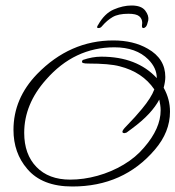

<svg xmlns="http://www.w3.org/2000/svg" viewBox="-20 -623 638 698"><path d="M458 -603Q494 -603 508 -584.5Q522 -566 519 -549Q515 -531 510.5 -526Q506 -521 501 -521Q496 -521 496 -529Q496 -532 496.5 -534.5Q497 -537 497 -540Q497 -555 486 -564Q475 -573 447 -573Q410 -573 389.5 -561Q369 -549 351 -528Q346 -521 338 -521Q333 -521 333 -524Q333 -528 337 -533Q360 -574 393.5 -588.5Q427 -603 458 -603ZM243 55Q133 55 79 -9Q29 -67 29 -151Q29 -265 115 -354Q234 -476 392 -476Q465 -476 517 -446Q581 -410 581 -343Q581 -327 575 -304Q598 -263 598 -217Q598 -143 543 -79Q429 55 243 55ZM235 30Q284 30 334.5 16Q385 2 429.5 -24.5Q474 -51 504 -87Q564 -156 564 -222Q564 -232 562.5 -241.5Q561 -251 559 -261Q546 -236 521.5 -209.5Q497 -183 459 -155L440 -141Q434 -139 433 -139Q425 -139 425 -144Q425 -150 439 -164Q474 -200 496 -227Q530 -268 541 -298Q498 -361 415 -382Q378 -392 300 -392Q278 -392 278 -398Q278 -402 281 -405Q316 -417 348 -417Q478 -417 550 -339Q550 -376 519 -407Q475 -451 396 -451Q250 -451 147 -333Q68 -244 68 -140Q68 -62 112.5 -16Q157 30 235 30Z"/></svg>

Font: Petemoss
Style: Regular
Weight: 400
Designer: Robert E. Leuschke
Foundry: Robert E. Leuschke
Version: Version 1.010; ttfautohint (v1.8.3)